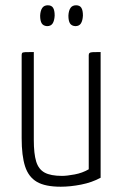

<svg xmlns="http://www.w3.org/2000/svg" viewBox="-20 -697 464 727"><path d="M210 10Q151 10 119.5 -8.5Q88 -27 75 -67Q62 -107 62 -174V-488Q62 -494 64 -496.5Q66 -499 75.5 -499.5Q85 -500 108 -500V-167Q108 -115 117 -85.5Q126 -56 149 -43.5Q172 -31 215 -31Q233 -31 262.5 -36.5Q292 -42 316 -56V-488Q316 -494 319 -496.5Q322 -499 331.5 -499.5Q341 -500 361 -500V-24Q328 -6 287 2Q246 10 210 10ZM158 -598Q144 -599 138 -608.5Q132 -618 132 -638Q133 -657 140 -667Q147 -677 161 -677Q175 -677 181 -667.5Q187 -658 187 -638Q186 -619 179.5 -608.5Q173 -598 158 -598ZM265 -598Q251 -599 245 -608.5Q239 -618 239 -638Q240 -657 247 -667Q254 -677 268 -677Q282 -677 288 -667.5Q294 -658 294 -638Q293 -619 286.5 -608.5Q280 -598 265 -598Z"/></svg>

Font: Yanone Kaffeesatz Light
Style: Regular
Weight: 300
Designer: Yanone (Cyrillic: Daniel Pouzeot, Huerta Tipografica, and Cyreal)
Foundry: Yanone
Version: Version 2.003